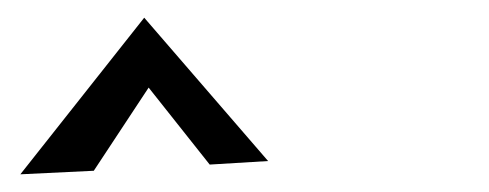

<svg xmlns="http://www.w3.org/2000/svg" viewBox="-20 -767 553 217"><path d="M3 -570 86 -574 148 -668 217 -581 283 -585 143 -747Z"/></svg>

Font: Charger Slice
Style: Regular
Weight: 400
Designer: Jasper
Foundry: Cannot Into Space Fonts
Version: Version 1.1